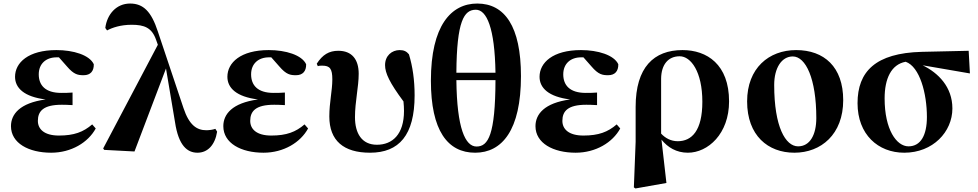

<svg xmlns="http://www.w3.org/2000/svg" viewBox="-20 -846 5524 1085"><path d="M269 17C383 17 478 -41 521 -120L501 -143C451 -100 399 -80 313 -80C229 -80 194 -117 194 -163C194 -218 225 -254 329 -254C342 -254 356 -254 390 -252V-323C364 -321 347 -321 326 -321C235 -321 199 -365 199 -426C199 -486 240 -522 300 -522H313L358 -471C398 -424 421 -421 453 -421C491 -421 511 -444 510 -483C486 -535 395 -563 299 -563C140 -563 65 -492 65 -412C65 -349 116 -299 238 -284C91 -264 42 -200 42 -133C42 -37 142 17 269 17Z M1096 17C1154 17 1195 -27 1207 -102L1197 -118C1184 -113 1162 -110 1146 -110C1092 -110 1049 -139 1017 -235L872 -668C835 -781 790 -826 715 -826C638 -826 585 -766 575 -688L585 -674C615 -690 662 -706 724 -706C795 -706 838 -690 862 -621L872 -593L563 -7L569 1L740 10L918 -459L969 -156C989 -22 1039 17 1096 17Z M1469 17C1583 17 1678 -41 1721 -120L1701 -143C1651 -100 1599 -80 1513 -80C1429 -80 1394 -117 1394 -163C1394 -218 1425 -254 1529 -254C1542 -254 1556 -254 1590 -252V-323C1564 -321 1547 -321 1526 -321C1435 -321 1399 -365 1399 -426C1399 -486 1440 -522 1500 -522H1513L1558 -471C1598 -424 1621 -421 1653 -421C1691 -421 1711 -444 1710 -483C1686 -535 1595 -563 1499 -563C1340 -563 1265 -492 1265 -412C1265 -349 1316 -299 1438 -284C1291 -264 1242 -200 1242 -133C1242 -37 1342 17 1469 17Z M2071 17C2235 17 2323 -82 2323 -307C2323 -393 2312 -470 2291 -539C2278 -555 2263 -563 2239 -563C2194 -563 2156 -531 2156 -478C2156 -433 2182 -378 2260 -273C2262 -254 2263 -236 2263 -219C2263 -86 2197 -28 2110 -28C2024 -28 1986 -93 1986 -184C1986 -271 2007 -355 2007 -429C2007 -511 1968 -559 1892 -559C1839 -559 1803 -537 1770 -486L1776 -472C1784 -475 1792 -475 1801 -475C1845 -475 1858 -457 1858 -397C1858 -334 1841 -267 1841 -188C1841 -51 1922 17 2071 17Z M2665 17C2817 17 2924 -110 2924 -416C2924 -697 2832 -826 2677 -826C2529 -826 2415 -701 2415 -390C2415 -109 2509 17 2665 17ZM2673 -18C2609 -18 2562 -121 2559 -393H2780C2779 -84 2739 -18 2673 -18ZM2559 -435C2561 -727 2602 -791 2669 -791C2730 -791 2776 -689 2780 -435Z M3233 17C3347 17 3442 -41 3485 -120L3465 -143C3415 -100 3363 -80 3277 -80C3193 -80 3158 -117 3158 -163C3158 -218 3189 -254 3293 -254C3306 -254 3320 -254 3354 -252V-323C3328 -321 3311 -321 3290 -321C3199 -321 3163 -365 3163 -426C3163 -486 3204 -522 3264 -522H3277L3322 -471C3362 -424 3385 -421 3417 -421C3455 -421 3475 -444 3474 -483C3450 -535 3359 -563 3263 -563C3104 -563 3029 -492 3029 -412C3029 -349 3080 -299 3202 -284C3055 -264 3006 -200 3006 -133C3006 -37 3106 17 3233 17Z M3562 213 3571 219 3746 188 3718 -57C3753 -13 3803 17 3867 17C3981 17 4100 -90 4100 -273C4100 -482 3975 -563 3837 -563C3675 -563 3572 -466 3572 -242V-45ZM3716 -91V-402C3717 -480 3755 -528 3821 -528C3884 -528 3949 -441 3949 -271C3949 -107 3889 -48 3810 -48C3771 -48 3739 -66 3716 -91Z M4469 17C4620 17 4745 -87 4745 -280C4745 -468 4637 -563 4479 -563C4325 -563 4202 -461 4202 -273C4202 -80 4320 17 4469 17ZM4490 -19C4419 -19 4355 -129 4355 -366C4355 -462 4397 -527 4460 -527C4533 -527 4593 -402 4593 -179C4593 -84 4557 -19 4490 -19Z M5090 17C5252 17 5362 -101 5362 -233C5362 -355 5282 -434 5194 -477L5461 -431L5454 -559L5188 -553C4928 -546 4826 -442 4826 -263C4826 -86 4942 17 5090 17ZM5098 -497C5178 -469 5218 -317 5218 -185C5218 -82 5183 -19 5114 -19C5046 -19 4979 -114 4979 -290C4979 -401 5016 -482 5098 -497Z"/></svg>

Font: Noto Serif CJK SC Black
Style: Regular
Weight: 900
Designer: Ryoko NISHIZUKA 西塚涼子 (kana & ideographs); Frank Grießhammer (Latin, Greek & Cyrillic); Wenlong ZHANG 张文龙 (bopomofo); San
Foundry: Adobe
Version: Version 2.001;hotconv 1.1.0;makeotfexe 2.6.0